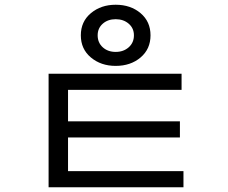

<svg xmlns="http://www.w3.org/2000/svg" viewBox="-20 -722 960 810"><path d="M468 -702Q531 -702 573 -666.5Q615 -631 615 -573Q615 -515 573 -479.5Q531 -444 468 -444Q406 -444 363.5 -479.5Q321 -515 321 -573Q321 -631 363.5 -666.5Q406 -702 468 -702ZM468 -641Q435 -641 413.5 -622Q392 -603 392 -573Q392 -542 413.5 -522.5Q435 -503 468 -503Q501 -503 523 -522.5Q545 -542 545 -573Q545 -603 523 -622Q501 -641 468 -641ZM185 -411H746V-343H267V35H185ZM185 0H754V68H185ZM204 -210H739V-142H204Z"/></svg>

Font: hexlkorean05
Style: Book
Weight: 400
Designer: Jelle Bosma - Monotype Design Team
Foundry: Monotype Imaging Inc.
Version: Version 2.003